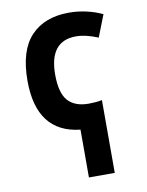

<svg xmlns="http://www.w3.org/2000/svg" viewBox="-88 -619 707 922"><g transform="rotate(-10 265.0 -158.0)"><path d="M270 7Q60 -16 60 -268Q60 -415 126.5 -485.5Q193 -556 312 -556Q356 -556 397.5 -546.5Q439 -537 475 -520L433 -413Q373 -438 326 -438Q196 -438 196 -274Q196 -185 229.5 -147Q263 -109 331 -109Q347 -109 365 -110.5Q383 -112 396 -115V240H270Z"/></g></svg>

Font: Noto Sans Mono Condensed
Style: Bold
Weight: 700
Width: 3
Designer: Monotype Design Team
Foundry: Monotype Imaging Inc.
Version: Version 2.014